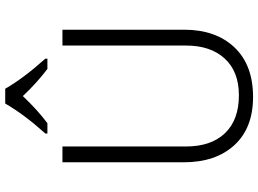

<svg xmlns="http://www.w3.org/2000/svg" viewBox="-146 -825 981 729"><g transform="rotate(-90 344.5 -460.5)"><path d="M596.2 -713.9V-252Q596.2 -131.8 529.3 -61Q462.4 9.8 340.8 9.8Q223.1 9.8 158 -61Q92.8 -131.8 92.8 -253.9V-713.9H152.8V-245.1Q152.8 -149.4 203.4 -96.7Q253.9 -43.9 347.2 -43.9Q437 -43.9 486.6 -97.7Q536.1 -151.4 536.1 -245.1V-713.9ZM202.1 -778.8Q274.9 -859.9 315.9 -931.2H372.1Q411.1 -862.8 486.3 -778.8V-771H447.3Q393.6 -811.5 344.2 -864.3Q291 -808.1 241.2 -771H202.1Z"/></g></svg>

Font: Droid Sans TV
Style: Regular
Weight: 300
Version: Version 1.00